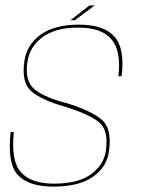

<svg xmlns="http://www.w3.org/2000/svg" viewBox="-20 -689 523 713"><path d="M179 4Q274 4 326.2 -33.2Q378.5 -70.5 385 -130.5Q396 -212 358 -244.5Q320 -277 231 -305Q149 -325.5 110.2 -355.8Q71.5 -386 81.5 -456.5Q89 -515 137.5 -550.8Q186 -586.5 271 -586.5Q357.5 -586.5 394.2 -542.8Q431 -499 419.5 -406H431.5Q444.5 -507.5 405.5 -552.5Q366.5 -597.5 273 -597.5Q182 -597.5 129.8 -559.5Q77.5 -521.5 70 -458Q59.5 -380.5 97.5 -349Q135.5 -317.5 217 -294Q304.5 -267.5 344.2 -238Q384 -208.5 373.5 -132Q367 -78 318.8 -42.5Q270.5 -7 180.5 -7Q96 -7 58 -49Q20 -91 31.5 -198.5H19.5Q6.5 -82.5 46.2 -39.2Q86 4 179 4ZM241.5 -614H258L332 -669H312.5Z"/></svg>

Font: Anybody UltraCondensed Thin Thin
Style: Italic
Weight: 250
Italic angle: -10°
Version: Version 1.111